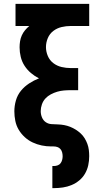

<svg xmlns="http://www.w3.org/2000/svg" viewBox="-20 -755 540 990"><path d="M250 215V101H259Q268 101 277.5 97.5Q287 94 292.5 86.5Q298 79 300.5 69.5Q303 60 303 51Q303 41 300.5 31Q298 21 291.5 13.5Q285 6 275.5 3Q266 0 256 0H244Q219 0 195 -5Q171 -10 148.5 -20.5Q126 -31 107.5 -48Q89 -65 76.5 -86Q64 -107 59 -131.5Q54 -156 54 -181Q54 -209 62 -237Q70 -265 88 -287Q106 -309 130.5 -325Q155 -341 181 -351Q159 -362 139.5 -378.5Q120 -395 106.5 -416Q93 -437 87 -461.5Q81 -486 81 -511Q81 -527 83.5 -542.5Q86 -558 92.5 -572.5Q99 -587 109 -599Q119 -611 131 -621H60V-735H440V-621H345Q321 -621 297.5 -615.5Q274 -610 255 -595.5Q236 -581 226.5 -558.5Q217 -536 217 -512Q217 -489 226.5 -466.5Q236 -444 255 -429.5Q274 -415 297.5 -409.5Q321 -404 345 -404H383V-290H345Q327 -290 309.5 -288.5Q292 -287 275 -282Q258 -277 242 -268.5Q226 -260 214 -247Q202 -234 196 -216.5Q190 -199 190 -182Q190 -165 196.5 -149.5Q203 -134 216 -125Q229 -116 245.5 -115Q262 -114 278.5 -113.5Q295 -113 311 -110Q327 -107 342 -101Q357 -95 370.5 -86.5Q384 -78 396 -67Q408 -56 416.5 -42Q425 -28 430.5 -13Q436 2 438 18Q440 34 440 50Q440 74 435 97Q430 120 418.5 140Q407 160 389 175Q371 190 349.5 199Q328 208 305 211.5Q282 215 259 215Z"/></svg>

Font: Iosevka Curly Slab Heavy
Style: Regular
Weight: 900
Monospace: yes
Designer: Belleve Invis
Foundry: Belleve Invis
Version: Version 22.1.2; ttfautohint (v1.8.4)